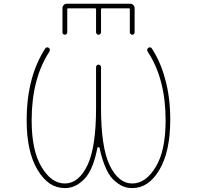

<svg xmlns="http://www.w3.org/2000/svg" viewBox="-20 -1008 1040 1016"><path d="M679.7 -12.7Q653.3 -12.7 629.9 -22.5Q606.4 -32.2 579.6 -57.6Q552.7 -83 532.2 -137.7Q516.6 -177.7 506.8 -225.6Q505.9 -229.5 501 -229.5Q496.1 -229.5 495.1 -225.6Q486.3 -177.7 471.7 -137.7Q450.2 -83 423.3 -57.6Q396.5 -32.2 373 -22.5Q349.6 -12.7 323.2 -12.7Q280.3 -12.7 244.1 -36.1Q209 -59.6 179.7 -107.4Q121.1 -204.1 121.1 -371.1Q121.1 -492.2 148.4 -590.8Q172.9 -679.7 219.7 -752Q222.7 -756.8 228 -757.3Q233.4 -757.8 238.3 -754.9Q248 -746.1 241.2 -734.4Q147.5 -590.8 147.5 -371.1Q147.5 -210 200.2 -124Q252 -37.1 323.2 -37.1Q396.5 -37.1 443.4 -134.8Q488.3 -230.5 488.3 -436.5V-653.3Q488.3 -658.2 492.2 -662.1Q496.1 -666 501.5 -666Q506.8 -666 510.7 -662.1Q514.6 -658.2 514.6 -653.3V-436.5Q514.6 -230.5 559.6 -134.8Q606.4 -37.1 679.7 -37.1Q751 -37.1 803.7 -124Q856.4 -210 856.4 -371.1Q856.4 -590.8 761.7 -734.4Q754.9 -746.1 764.6 -754.9Q769.5 -757.8 774.9 -757.3Q780.3 -756.8 783.2 -752Q830.1 -679.7 853.5 -590.8Q880.9 -494.1 880.9 -375Q880.9 -204.1 822.3 -107.4Q793.9 -59.6 757.8 -36.1Q722.7 -12.7 679.7 -12.7ZM667 -836.9V-960Q667 -963.9 663.1 -963.9H519.5Q514.6 -963.9 514.6 -960V-837.9Q514.6 -832 510.7 -828.1Q506.8 -824.2 501.5 -824.2Q496.1 -824.2 492.2 -828.1Q488.3 -832 488.3 -837.9V-960Q488.3 -963.9 483.4 -963.9H339.8Q335.9 -963.9 335.9 -960V-836.9Q335.9 -832 332 -828.1Q328.1 -824.2 322.8 -824.2Q317.4 -824.2 314 -828.1Q310.5 -832 310.5 -836.9V-963.9Q310.5 -974.6 317.4 -981.4Q324.2 -988.3 335 -988.3H668Q678.7 -988.3 685.5 -981.4Q692.4 -974.6 692.4 -963.9V-836.9Q692.4 -832 689 -828.1Q685.5 -824.2 680.2 -824.2Q674.8 -824.2 670.9 -828.1Q667 -832 667 -836.9Z"/></svg>

Font: Rounded-X Mgen+ 1mn thin
Style: Regular
Weight: 100
Designer: [Source Han Sans]
Ryoko NISHIZUKA  (kana & ideographs); Paul D. Hunt (Latin, Greek & Cyrillic); Wenlong ZHANG  (bopomofo
Version: Version 1.059.20150602